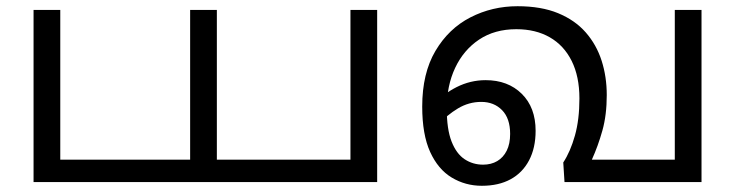

<svg xmlns="http://www.w3.org/2000/svg" viewBox="-20 -586 2366 618"><path d="M88 0V-554H174V-72H676V0Z M592 0V-554H678V-72H1108V-554H1194V0Z M1531 12Q1478 12 1434 -14.5Q1390 -41 1364.5 -97Q1339 -153 1339 -243Q1339 -350 1381.5 -422Q1424 -494 1494 -530Q1564 -566 1646 -566Q1722 -566 1776.5 -543.5Q1831 -521 1865.5 -481.5Q1900 -442 1916.5 -390.5Q1933 -339 1933 -280Q1933 -216 1919 -166Q1905 -116 1885 -72H2152V-554H2238V0H1797L1793 -63Q1816 -98 1830.5 -149.5Q1845 -201 1845 -269Q1845 -340 1820 -390Q1795 -440 1749.5 -466Q1704 -492 1642 -492Q1572 -492 1522 -458.5Q1472 -425 1445 -367.5Q1418 -310 1418 -237Q1418 -170 1433.5 -130.5Q1449 -91 1475.5 -73.5Q1502 -56 1535 -56Q1561 -56 1580.5 -67.5Q1600 -79 1611 -101Q1622 -123 1622 -155Q1622 -205 1596 -231.5Q1570 -258 1529 -258Q1489 -258 1454 -237Q1419 -216 1390 -184L1375 -248Q1405 -283 1449.5 -305.5Q1494 -328 1543 -328Q1615 -328 1659.5 -284Q1704 -240 1704 -165Q1704 -110 1683 -70Q1662 -30 1623.5 -9Q1585 12 1531 12Z"/></svg>

Font: hextamil15
Style: Book
Weight: 400
Designer: Jelle Bosma - Monotype Design Team
Foundry: Monotype Imaging Inc.
Version: Version 2.003